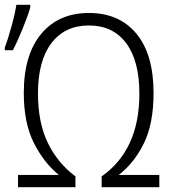

<svg xmlns="http://www.w3.org/2000/svg" viewBox="-21 -779 718 799"><path d="M349 -673Q449 -673 504 -599.5Q559 -526 559 -389Q559 -155 402 -45V0H642V-51H473Q537 -100 577.5 -182Q618 -264 618 -392Q618 -553 546.5 -639Q475 -725 349 -725Q223 -725 150.5 -638Q78 -551 78 -392Q78 -267 120 -184Q162 -101 224 -51H54V0H293V-45Q219 -100 178 -184.5Q137 -269 137 -390Q137 -526 193 -599.5Q249 -673 349 -673ZM-1 -570H33Q52 -608 73 -659Q94 -710 105 -748V-759H47Q42 -724 26.5 -668Q11 -612 -1 -581Z"/></svg>

Font: Noto Sans UI SemiCondensed Light
Style: Regular
Weight: 300
Width: 4
Designer: Monotype Design Team
Foundry: Monotype Imaging Inc.
Version: Version 1.901